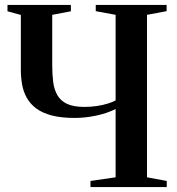

<svg xmlns="http://www.w3.org/2000/svg" viewBox="-20 -763 720 783"><path d="M451.5 -318.5Q416 -300.5 370.8 -291.2Q325.5 -282 285.5 -282Q229.5 -282 190.8 -292.2Q152 -302.5 127.2 -321.2Q102.5 -340 89 -364.5Q75.5 -389 70.2 -418Q65 -447 65 -477.5V-702L10.5 -717V-743H269V-717L193 -702.5V-495.5Q193 -459 197 -428.2Q201 -397.5 214 -374.8Q227 -352 253.2 -339.5Q279.5 -327 324 -327Q351.5 -327 375.8 -330.8Q400 -334.5 419.2 -340.5Q438.5 -346.5 451.5 -353.5V-702.5L370.5 -717.5V-743H659.5V-717.5L579.5 -702.5V-40L660 -25V0H349V-25L451.5 -40Z"/></svg>

Font: Merriweather 120pt SemiBold
Style: Regular
Weight: 600
Version: Version 2.100